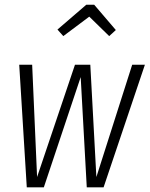

<svg xmlns="http://www.w3.org/2000/svg" viewBox="-20 -799 638 819"><path d="M250 -645 225.1 -672.9 348.1 -778.8H381.8L474.1 -670.9L445.8 -645L360.8 -728ZM598.1 -522.9 421.9 0H350.1L324.2 -470.2L167 0H94.2L62 -522.9H117.2L138.2 -43.9L299.8 -522.9H365.2L391.1 -43.9L543.9 -522.9Z"/></svg>

Font: Fira Sans Compressed Light
Style: Italic
Weight: 300
Width: 3
Italic angle: -8°
Designer: Carrois Corporate & Edenspiekermann AG
Foundry: Carrois Corporate GbR & Edenspiekermann AG
Version: Version 4.203;PS 004.203;hotconv 1.0.88;makeotf.lib2.5.64775